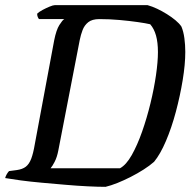

<svg xmlns="http://www.w3.org/2000/svg" viewBox="-31 -724 751 744"><path d="M378 0Q350 0 309 -2Q268 -4 222 -8Q176 -12 131 -16Q86 -20 49 -25Q12 -30 -11 -34Q-9 -42 -4.5 -49.5Q0 -57 4 -61L34 -65Q56 -68 69 -78Q82 -88 90 -109Q98 -130 104 -166L179 -568Q187 -608 199 -627Q211 -646 218 -650H120Q117 -654 115 -659Q113 -664 113 -671Q120 -678 134 -685.5Q148 -693 161.5 -698.5Q175 -704 181 -704H541Q559 -699 578 -690Q597 -681 615.5 -669.5Q634 -658 649 -645.5Q664 -633 672 -621Q680 -602 683.5 -576Q687 -550 687 -523Q687 -475 677 -414Q667 -353 650.5 -291Q634 -229 612 -177.5Q590 -126 566 -97Q549 -82 525.5 -67Q502 -52 475.5 -38.5Q449 -25 424 -15Q399 -5 378 0ZM165 -72H434Q458 -85 479.5 -123Q501 -161 519.5 -213.5Q538 -266 552 -323.5Q566 -381 573.5 -433Q581 -485 581 -522Q581 -560 573.5 -586.5Q566 -613 551 -630Q534 -634 502.5 -638.5Q471 -643 432.5 -646.5Q394 -650 354 -650Q326 -650 311 -638Q296 -626 289 -607.5Q282 -589 278 -569L195 -141Q190 -115 181 -97.5Q172 -80 165 -72Z"/></svg>

Font: Texturina Medium 12pt Medium
Style: Italic
Weight: 500
Italic angle: -11°
Version: Version 1.002